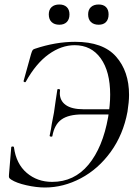

<svg xmlns="http://www.w3.org/2000/svg" viewBox="-20 -822 605 854"><path d="M30 -23Q22 -28 20.5 -32Q19 -36 20 -46L30 -167Q30 -170 35.5 -170.5Q41 -171 42 -167Q52 -93 99 -53Q146 -13 212 -13Q310 -13 373.5 -89.5Q437 -166 461 -301Q470 -355 470 -401Q470 -504 428 -562.5Q386 -621 312 -621Q253 -621 196.5 -580.5Q140 -540 95 -459Q93 -455 88.5 -457Q84 -459 85 -462L118 -581Q119 -585 121.5 -591.5Q124 -598 126.5 -600.5Q129 -603 135 -605Q227 -636 314 -636Q438 -636 496 -570.5Q554 -505 554 -400Q554 -369 547 -325Q528 -223 472.5 -146.5Q417 -70 339.5 -29Q262 12 180 12Q142 12 97.5 2Q53 -8 30 -23ZM207 -214Q205 -214 202.5 -215.5Q200 -217 201 -219Q208 -252 210 -269L220 -321Q226 -361 228 -377Q232 -407 235 -423Q235 -426 241 -426Q243 -426 245.5 -424.5Q248 -423 247 -421Q246 -416 246 -408Q246 -374 272.5 -355Q299 -336 352 -336H516L512 -313H346Q285 -313 253.5 -290.5Q222 -268 213 -217Q213 -214 207 -214ZM197 -758Q197 -779 209.5 -790.5Q222 -802 244 -802Q265 -802 277 -790.5Q289 -779 289 -758Q289 -736 277 -724Q265 -712 244 -712Q222 -712 209.5 -724Q197 -736 197 -758ZM372 -758Q372 -779 384.5 -790.5Q397 -802 419 -802Q440 -802 451.5 -790.5Q463 -779 463 -758Q463 -736 451.5 -724Q440 -712 419 -712Q397 -712 384.5 -724Q372 -736 372 -758Z"/></svg>

Font: Cormorant Infant Medium
Style: Italic
Weight: 500
Italic angle: -10°
Designer: Christian Thalmann (Catharsis Fonts)
Foundry: Catharsis Fonts
Version: Version 4.000